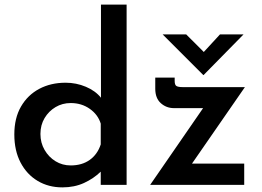

<svg xmlns="http://www.w3.org/2000/svg" viewBox="-20 -800 1132 831"><path d="M250 11Q190 11 143 -17Q96 -45 69 -96.5Q42 -148 42 -218Q42 -289 71 -339Q100 -389 150 -415.5Q200 -442 264 -442Q310 -442 351.5 -424.5Q393 -407 417 -377V-780H528V0H416V-57Q385 -27 343.5 -8Q302 11 250 11ZM286 -84Q335 -84 368.5 -108Q402 -132 416 -175V-265Q404 -304 368.5 -329Q333 -354 286 -354Q250 -354 220.5 -336.5Q191 -319 173 -289Q155 -259 155 -220Q155 -182 173 -151Q191 -120 220.5 -102Q250 -84 286 -84ZM733 -332Q700 -332 676 -353.5Q652 -375 652 -416V-464H736V-450Q736 -432 744 -427.5Q752 -423 770 -423H1040L811 -92H1037V0H630L859 -332ZM786 -651 862 -575 932 -651H1034L861 -475H860L684 -651Z"/></svg>

Font: Synthetic SemiBold
Style: Regular
Weight: 600
Designer: Santiago Orozco
Foundry: Typemade
Version: Version 2.000; ttfautohint (v1.8.4.7-5d5b)